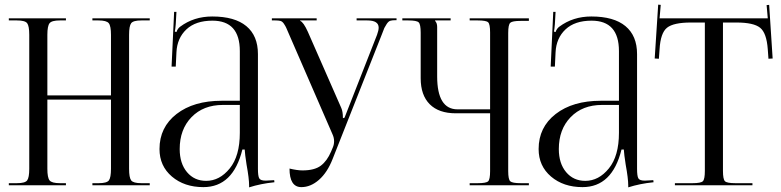

<svg xmlns="http://www.w3.org/2000/svg" viewBox="-20 -798 3363 827"><path d="M18 0V-9H53Q88 -9 97 -21Q106 -33 106 -71V-648Q106 -686 97 -698Q88 -710 53 -710H18V-719H264V-710H238Q203 -710 193.5 -698Q184 -686 184 -648V-387H458V-648Q458 -686 448.5 -698Q439 -710 404 -710H378V-719H625V-710H589Q554 -710 545 -698Q536 -686 536 -648V-71Q536 -33 545 -21Q554 -9 589 -9H625V0H378V-9H405Q440 -9 449 -21Q458 -33 458 -71V-369H184V-71Q184 -33 193.5 -21Q203 -9 238 -9H264V0Z M1013 -364V-578Q1013 -709 895 -709Q823 -709 783 -671.5Q743 -634 740 -573L737 -511H719L730 -747H740L737 -694Q735 -670 733 -662L740 -660Q745 -675 756 -683Q815 -727 894 -727Q991 -727 1041 -685.5Q1091 -644 1091 -565V-71Q1091 -40 1096.5 -30Q1102 -20 1124 -20L1144 -21L1161 -22L1162 -13Q1103 -7 1053 9V1Q1053 -29 1042 -89Q1035 -134 1034 -154H1024Q984 8 856 8Q774 8 720.5 -37.5Q667 -83 667 -156Q667 -250 740.5 -307Q814 -364 935 -364ZM1013 -346H940Q856 -346 805 -293.5Q754 -241 754 -156Q754 -94 785.5 -56.5Q817 -19 868 -19Q926 -19 969.5 -72.5Q1013 -126 1013 -226Z M1227 -72Q1260 -64 1283 -64Q1335 -64 1362 -84.5Q1389 -105 1406 -145L1414 -164Q1419 -176 1419 -190Q1419 -205 1412 -220L1226 -648Q1216 -671 1213 -678Q1210 -685 1203 -695.5Q1196 -706 1187.5 -708Q1179 -710 1166 -710H1151V-719H1344V-710H1273V-708Q1287 -703 1306 -661L1450 -333Q1457 -317 1457 -291V-289L1464 -291L1604 -648Q1611 -667 1611 -679Q1611 -710 1562 -710H1516V-719H1688V-711H1682Q1669 -711 1661 -708.5Q1653 -706 1645.5 -694.5Q1638 -683 1635.5 -677.5Q1633 -672 1624 -648L1413 -114Q1390 -55 1354 -23.5Q1318 8 1278 8Q1227 8 1227 -72Z M2003 0V-9H2038Q2074 -9 2082.5 -17Q2091 -25 2091 -61V-310H1943Q1870 -310 1831 -349Q1792 -388 1792 -461V-657Q1792 -693 1783.5 -701.5Q1775 -710 1739 -710H1713V-719H1921V-710H1854V-708Q1863 -699 1863 -682V-469Q1863 -327 1951 -327H2091V-658Q2091 -694 2082.5 -702Q2074 -710 2038 -710H2003V-719H2258V-708H2223Q2187 -708 2178 -700Q2169 -692 2169 -656V-61Q2169 -25 2178 -17Q2187 -9 2223 -9H2258V0Z M2646 -364V-578Q2646 -709 2528 -709Q2456 -709 2416 -671.5Q2376 -634 2373 -573L2370 -511H2352L2363 -747H2373L2370 -694Q2368 -670 2366 -662L2373 -660Q2378 -675 2389 -683Q2448 -727 2527 -727Q2624 -727 2674 -685.5Q2724 -644 2724 -565V-71Q2724 -40 2729.5 -30Q2735 -20 2757 -20L2777 -21L2794 -22L2795 -13Q2736 -7 2686 9V1Q2686 -29 2675 -89Q2668 -134 2667 -154H2657Q2617 8 2489 8Q2407 8 2353.5 -37.5Q2300 -83 2300 -156Q2300 -250 2373.5 -307Q2447 -364 2568 -364ZM2646 -346H2573Q2489 -346 2438 -293.5Q2387 -241 2387 -156Q2387 -94 2418.5 -56.5Q2450 -19 2501 -19Q2559 -19 2602.5 -72.5Q2646 -126 2646 -226Z M2887 0V-9H2963Q2999 -9 3007.5 -17.5Q3016 -26 3016 -62V-701H2956Q2881 -701 2853 -678.5Q2825 -656 2821 -586L2818 -545L2800 -546L2815 -778L2826 -777L2821 -719H3287L3282 -776L3293 -777L3308 -546L3290 -545L3287 -586Q3282 -656 3254 -678.5Q3226 -701 3152 -701H3094V-62Q3094 -26 3102.5 -17.5Q3111 -9 3147 -9H3221V0Z"/></svg>

Font: FoglihtenNo06
Style: Regular
Weight: 500
Designer: gluk (gluksza@wp.pl)
Foundry: gluk (gluksza@wp.pl)
Version: Version 0.76